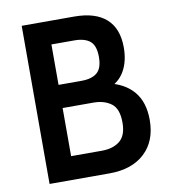

<svg xmlns="http://www.w3.org/2000/svg" viewBox="-80 -769 743 837"><g transform="rotate(-10 292.0 -350.0)"><path d="M72 0V-700H304Q397.5 -700 445.8 -657Q494 -614 494 -530Q494 -468.5 469 -425.2Q444 -382 394 -364.5L396.5 -388Q471.5 -372 511 -325Q550.5 -278 550.5 -199.5Q550.5 -106 493.8 -53Q437 0 337.5 0ZM185.5 -103H321.5Q371.5 -103 401.5 -127.2Q431.5 -151.5 431.5 -208.5Q431.5 -270 400.5 -293Q369.5 -316 321.5 -316H185.5ZM185.5 -418.5H286.5Q333 -418.5 356.5 -438.5Q380 -458.5 380 -508Q380 -558 356.5 -577.8Q333 -597.5 286.5 -597.5H185.5Z"/></g></svg>

Font: Cabin SemiCondensed SemiBold
Style: Regular
Weight: 600
Width: 4
Designer: Pablo Impallari
Foundry: Pablo Impallari. http://www.impallari.com Igino Marini. http://www.ikern.com
Version: Version 3.001